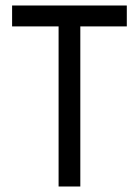

<svg xmlns="http://www.w3.org/2000/svg" viewBox="-20 -699 487 698"><path d="M24 -603H193V-21H272V-603H441V-679H24Z"/></svg>

Font: SpinnyJost Regular
Style: Regular
Weight: 400
Version: Version 3.710